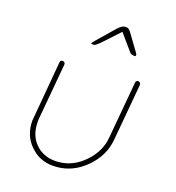

<svg xmlns="http://www.w3.org/2000/svg" viewBox="-107 -812 827 903"><g transform="rotate(15 306.5 -360.0)"><path d="M518 -489Q531 -485 529 -474L479 -195Q465 -114 398.5 -57Q332 0 251 0Q176 0 131 -47Q83 -95 83 -164Q83 -183 87 -199L136 -478Q138 -491 151 -489Q163 -485 161 -474L111 -195Q109 -184 109 -164Q109 -103 148.5 -64Q188 -25 251 -25Q322 -24 382 -75.5Q442 -127 454 -199L504 -478Q506 -491 518 -489ZM385 -694 300 -618Q278 -600 271 -600Q257 -602 257 -602Q258 -607 265 -614L356 -702Q376 -720 388 -720H396Q410 -720 420 -702L473 -614Q477 -608 475 -602Q474 -598 469 -599Q465 -600 462 -600Q458 -600 454 -602.5Q450 -605 448 -607Q446 -609 443 -613.5Q440 -618 439 -619Z"/></g></svg>

Font: Quicksand
Style: Light Italic
Weight: 300
Italic angle: -12°
Designer: Andrew Paglinawan
Foundry: Andrew Paglinawan
Version: 1.002